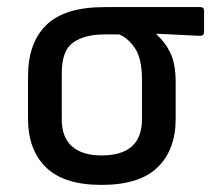

<svg xmlns="http://www.w3.org/2000/svg" viewBox="-20 -509 599 541"><path d="M266 12Q160 12 109.5 -37.5Q59 -87 59 -174V-294Q59 -388 110.5 -438.5Q162 -489 275 -489H544Q555 -489 555 -479V-419Q555 -408 544 -408L421 -414V-412Q445 -391 460 -360Q475 -329 475 -277V-174Q475 -87 424 -37.5Q373 12 266 12ZM266 -71Q380 -71 380 -173V-285Q380 -343 361 -372Q342 -401 316 -412H274Q219 -412 186.5 -389.5Q154 -367 154 -303V-173Q154 -122 183 -96.5Q212 -71 266 -71Z"/></svg>

Font: Sofia Sans Medium
Style: Regular
Weight: 500
Designer: Botio Nikoltchev, Ani Petrova
Foundry: lettersoup
Version: Version 4.101; ttfautohint (v1.8.4.7-5d5b)